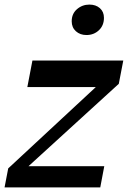

<svg xmlns="http://www.w3.org/2000/svg" viewBox="-34 -813 555 833"><path d="M-14.2 0 1.6 -82.4 406.3 -458.1 422.6 -435.2H84.6L106.7 -550.5H500.9L481.4 -449.4L63.3 -67.9L55.4 -91.9H418.4L401 0ZM341 -661Q313.6 -661 295.3 -677.4Q277.1 -693.9 277.1 -720.6Q277.1 -753.4 300.1 -773.3Q323.1 -793.1 353.8 -793.1Q381.8 -793.1 399.4 -777.5Q417 -761.9 417 -735.6Q417 -702.4 395 -681.7Q373 -661 341 -661Z"/></svg>

Font: Savate ExtraLight
Style: Italic
Weight: 200
Italic angle: -11°
Designer: Max Esnée
Foundry: Plomb Type
Version: Version 2.000